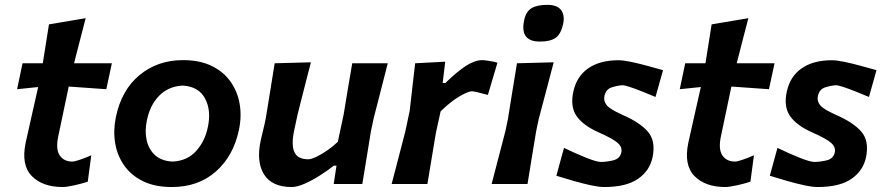

<svg xmlns="http://www.w3.org/2000/svg" viewBox="-20 -759 3654 792"><path d="M239 12.5Q155.5 12.5 111 -33Q66.5 -78.5 86 -171Q98.5 -228.5 111 -282.8Q123.5 -337 137.5 -400L50.5 -391L73 -498H156.5Q163.5 -541.5 169.5 -579.8Q175.5 -618 182 -658.5L333.5 -684Q320.5 -634.5 309.5 -591.8Q298.5 -549 285.5 -498H441.5L418.5 -391Q380 -393.5 340.8 -396.5Q301.5 -399.5 263.5 -402L220.5 -197.5Q209 -144.5 226 -118.5Q243 -92.5 279 -92.5Q287 -92.5 310 -100.2Q333 -108 356.5 -118.5L342 -9.5Q318 -1.5 286 5.5Q254 12.5 239 12.5Z M688.5 12.5Q619 12.5 570 -11.5Q521 -35.5 492.2 -76.5Q463.5 -117.5 455 -169Q446.5 -220.5 458 -276Q481 -387.5 555.5 -449.2Q630 -511 735.5 -511Q803 -511 852 -487.5Q901 -464 930.2 -423.2Q959.5 -382.5 968.5 -330.8Q977.5 -279 965.5 -223Q943 -115.5 870.5 -51.5Q798 12.5 688.5 12.5ZM692.5 -92.5Q752 -95.5 788.8 -135.8Q825.5 -176 837.5 -235.5Q852 -303.5 825.8 -352.8Q799.5 -402 734 -406Q674.5 -403 636.5 -364Q598.5 -325 586 -263Q576.5 -218.5 585 -180.5Q593.5 -142.5 620.2 -118.5Q647 -94.5 692.5 -92.5Z M1183 12.5Q1102 12.5 1069.2 -39.5Q1036.5 -91.5 1055.5 -180Q1060 -201 1065.5 -222.5Q1071 -244 1076.5 -272Q1087.5 -340 1096 -392Q1104.5 -444 1113 -498L1262.5 -502Q1248.5 -448 1235.2 -396Q1222 -344 1207.5 -286.5L1193.5 -221Q1181 -163 1194 -132.5Q1207 -102 1252 -102Q1263.5 -102 1284.2 -111.8Q1305 -121.5 1328.8 -137.8Q1352.5 -154 1373.5 -174L1397.5 -286.5Q1407 -344 1415.2 -393.8Q1423.5 -443.5 1433 -498H1579.5Q1566 -444.5 1552.5 -392.2Q1539 -340 1521.5 -271.5L1510 -217Q1500 -156 1491.8 -105Q1483.5 -54 1474.5 0H1356.5L1368 -75.5H1357Q1331 -55 1299 -34.8Q1267 -14.5 1236.2 -1Q1205.5 12.5 1183 12.5Z M1595.5 0Q1609.5 -54 1622.8 -104.5Q1636 -155 1652 -217L1670 -302Q1675.5 -349.5 1681 -398.5Q1686.5 -447.5 1692.5 -498L1816.5 -504.5L1806 -416.5H1817Q1866 -464 1902.2 -487.5Q1938.5 -511 1969.5 -511Q1976 -511 1995.2 -508.2Q2014.5 -505.5 2032 -500.5L1992.5 -367.5Q1970 -373.5 1951.5 -378Q1933 -382.5 1926.5 -382.5Q1911 -382.5 1874.2 -360.8Q1837.5 -339 1797.5 -299.5L1778 -210.5Q1768.5 -153 1760.2 -103.5Q1752 -54 1743 0Z M2008 0Q2022 -54 2035.2 -104.5Q2048.5 -155 2064.5 -217L2075 -267Q2086.5 -339 2095 -391.2Q2103.5 -443.5 2112.5 -498L2264 -502Q2249.5 -447.5 2235.5 -393.8Q2221.5 -340 2202 -267L2191.5 -217Q2181.5 -155.5 2173 -104.8Q2164.5 -54 2156 0ZM2207 -587.5Q2121.5 -587.5 2143 -679.5Q2151 -713 2173.8 -726Q2196.5 -739 2238 -739Q2279 -739 2295 -716.8Q2311 -694.5 2302.5 -658Q2293 -617 2271 -602.2Q2249 -587.5 2207 -587.5Z M2472 12.5Q2451 12.5 2418.2 5.5Q2385.5 -1.5 2348 -12.2Q2310.5 -23 2275 -34L2306.5 -149Q2356 -125 2398.8 -108Q2441.5 -91 2459.5 -91Q2486 -91.5 2511 -98Q2536 -104.5 2542.5 -128Q2548.5 -151 2528.5 -169Q2508.5 -187 2450.5 -212.5Q2385 -241.5 2358.2 -280.5Q2331.5 -319.5 2345 -381Q2358.5 -444 2406.5 -477.2Q2454.5 -510.5 2531 -510.5Q2551.5 -510.5 2584.5 -503.5Q2617.5 -496.5 2652.8 -486.8Q2688 -477 2715 -469.5L2684 -359Q2654.5 -371.5 2626 -382.8Q2597.5 -394 2576.5 -400.8Q2555.5 -407.5 2548.5 -407.5Q2526 -406 2503 -398.5Q2480 -391 2473.5 -364Q2468.5 -343 2482 -325.8Q2495.5 -308.5 2546 -286Q2619 -254.5 2652.2 -216.2Q2685.5 -178 2672 -111Q2660.5 -55 2611.8 -21.2Q2563 12.5 2472 12.5Z M2972.5 12.5Q2889 12.5 2844.5 -33Q2800 -78.5 2819.5 -171Q2832 -228.5 2844.5 -282.8Q2857 -337 2871 -400L2784 -391L2806.5 -498H2890Q2897 -541.5 2903 -579.8Q2909 -618 2915.5 -658.5L3067 -684Q3054 -634.5 3043 -591.8Q3032 -549 3019 -498H3175L3152 -391Q3113.5 -393.5 3074.2 -396.5Q3035 -399.5 2997 -402L2954 -197.5Q2942.5 -144.5 2959.5 -118.5Q2976.5 -92.5 3012.5 -92.5Q3020.5 -92.5 3043.5 -100.2Q3066.5 -108 3090 -118.5L3075.5 -9.5Q3051.5 -1.5 3019.5 5.5Q2987.5 12.5 2972.5 12.5Z M3352.5 12.5Q3331.5 12.5 3298.8 5.5Q3266 -1.5 3228.5 -12.2Q3191 -23 3155.5 -34L3187 -149Q3236.5 -125 3279.2 -108Q3322 -91 3340 -91Q3366.5 -91.5 3391.5 -98Q3416.5 -104.5 3423 -128Q3429 -151 3409 -169Q3389 -187 3331 -212.5Q3265.5 -241.5 3238.8 -280.5Q3212 -319.5 3225.5 -381Q3239 -444 3287 -477.2Q3335 -510.5 3411.5 -510.5Q3432 -510.5 3465 -503.5Q3498 -496.5 3533.2 -486.8Q3568.5 -477 3595.5 -469.5L3564.5 -359Q3535 -371.5 3506.5 -382.8Q3478 -394 3457 -400.8Q3436 -407.5 3429 -407.5Q3406.5 -406 3383.5 -398.5Q3360.5 -391 3354 -364Q3349 -343 3362.5 -325.8Q3376 -308.5 3426.5 -286Q3499.5 -254.5 3532.8 -216.2Q3566 -178 3552.5 -111Q3541 -55 3492.2 -21.2Q3443.5 12.5 3352.5 12.5Z"/></svg>

Font: Commissioner Loud SemiBold
Style: Italic
Weight: 600
Italic angle: -12°
Designer: Kostas Bartsokas
Foundry: Kostas Bartsokas
Version: Version 1.000; ttfautohint (v1.8.3)